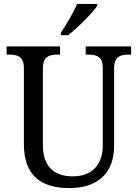

<svg xmlns="http://www.w3.org/2000/svg" viewBox="-20 -951 704 981"><path d="M291 -784V-771H328C379 -810 453 -886 477 -921V-931H374C355 -886 320 -827 291 -784ZM335 10C484 10 563 -72 563 -205V-600C563 -663 596 -672 638 -672H650V-714H418V-672H430C472 -672 505 -663 505 -604V-207C505 -116 456 -50 352 -50C263 -50 199 -94 199 -210V-600C199 -663 232 -672 275 -672H287V-714H14V-672H26C68 -672 102 -663 102 -604V-216C102 -53 190 10 335 10Z"/></svg>

Font: Noto Serif Armenian SemiCondensed
Style: Regular
Weight: 400
Width: 4
Designer: Monotype Design Team
Foundry: Monotype Imaging Inc.
Version: Version 2.008